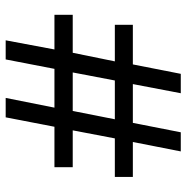

<svg xmlns="http://www.w3.org/2000/svg" viewBox="-10 -662 672 693"><g transform="rotate(90 326.5 -316.0)"><path d="M159 -176H34V-242H171L202 -394H70V-459H213L247 -632H317L284 -459H424L458 -632H527L493 -459H619V-394H480L451 -242H584V-176H438L404 0H334L369 -176H229L195 0H126ZM381 -242 411 -394H271L242 -242Z"/></g></svg>

Font: utelugu25
Style: Book
Weight: 400
Designer: Jelle Bosma - Monotype Design Team
Foundry: Monotype Imaging Inc.
Version: Version 2.003